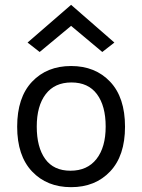

<svg xmlns="http://www.w3.org/2000/svg" viewBox="-20 -763 587 794"><path d="M51 -239Q51 -360 112.5 -425Q174 -490 274 -490Q374 -490 435.5 -425Q497 -360 497 -239Q497 -119 435.5 -54Q374 11 274 11Q174 11 112.5 -54Q51 -119 51 -239ZM94 -587 274 -743 453 -587 403 -548 274 -656 144 -548ZM169 -373.5Q132 -325 132 -239.5Q132 -154 167 -105.5Q202 -57 271.5 -57Q341 -57 379 -105.5Q417 -154 417 -239.5Q417 -325 381 -373.5Q345 -422 275.5 -422Q206 -422 169 -373.5Z"/></svg>

Font: Karmilla
Style: Regular
Weight: 400
Designer: Jonathan Pinhorn
Version: Version 1.000